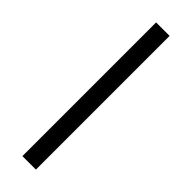

<svg xmlns="http://www.w3.org/2000/svg" viewBox="-304 -815 926 926"><g transform="rotate(45 159.0 -352.0)"><path d="M113 -808H205V104H113Z"/></g></svg>

Font: Bitter Thin SemiBold
Style: Regular
Weight: 600
Version: Version 2.002